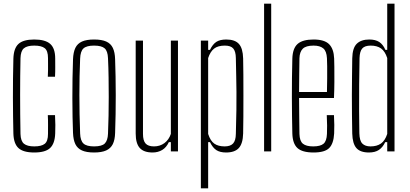

<svg xmlns="http://www.w3.org/2000/svg" viewBox="-20 -820 2219 1040"><path d="M239 -404.5Q240 -423.5 240.2 -440.8Q240.5 -458 240.2 -474Q240 -490 240 -505.5Q240 -545 222.2 -559Q204.5 -573 165.5 -573Q126.5 -573 109.2 -558.2Q92 -543.5 91 -504.5Q90 -457 89.5 -407Q89 -357 89 -305Q89 -253 89.5 -200Q90 -147 91 -94.5Q92 -56 109.8 -41.5Q127.5 -27 165.5 -27Q204.5 -27 222.2 -41Q240 -55 240 -94.5Q240 -118.5 240.2 -142.5Q240.5 -166.5 239 -196.5H278Q279.5 -171.5 279.8 -143.5Q280 -115.5 279 -97Q277 -42 251.2 -18Q225.5 6 165.5 6Q106 6 80 -18Q54 -42 52.5 -97Q51.5 -141 50.8 -190.2Q50 -239.5 50 -291.8Q50 -344 50.5 -397.2Q51 -450.5 52.5 -502Q54 -558 80 -582Q106 -606 165.5 -606Q225.5 -606 252.2 -582Q279 -558 279 -503Q279 -480.5 279.2 -456.5Q279.5 -432.5 278 -404.5Z M489.5 6Q448.5 6 424 -5Q399.5 -16 388.2 -39.2Q377 -62.5 375.5 -100Q374 -138 373 -186.5Q372 -235 372 -288.8Q372 -342.5 372.8 -396.2Q373.5 -450 375.5 -499Q377 -537 388.2 -560.5Q399.5 -584 424 -595Q448.5 -606 489.5 -606Q531 -606 555.5 -595Q580 -584 591.2 -560.5Q602.5 -537 603.5 -499Q605 -456 606 -406.5Q607 -357 607 -305.2Q607 -253.5 606.2 -201.5Q605.5 -149.5 603.5 -100Q602.5 -62.5 591 -39.2Q579.5 -16 555 -5Q530.5 6 489.5 6ZM489.5 -27Q532 -27 547.8 -43Q563.5 -59 565 -95.5Q567 -142.5 568 -192.5Q569 -242.5 569 -294.8Q569 -347 568.2 -399.8Q567.5 -452.5 565 -504.5Q563.5 -543.5 546.8 -558.2Q530 -573 489.5 -573Q449 -573 432.2 -557.8Q415.5 -542.5 414 -502Q412 -455.5 411 -405.8Q410 -356 410 -304.5Q410 -253 411 -200.8Q412 -148.5 414 -97Q415.5 -58 432.2 -42.5Q449 -27 489.5 -27Z M806.5 6Q759 6 737 -18.5Q715 -43 715 -97V-600H754.5V-94.5Q754.5 -58.5 768.5 -42.8Q782.5 -27 814 -27Q846.5 -27 870.5 -44.8Q894.5 -62.5 905.5 -94.5V-600H944V0H905.5V-50H894.5Q881.5 -21.5 858.8 -7.8Q836 6 806.5 6Z M1068 200V-600H1107.5V-550H1117.5Q1131.5 -579.5 1151.2 -592.8Q1171 -606 1205.5 -606Q1252.5 -606 1274 -582.2Q1295.5 -558.5 1297 -503.5Q1298 -470 1298.2 -416Q1298.5 -362 1298.5 -302Q1298.5 -242 1298.2 -187.5Q1298 -133 1297 -96.5Q1295.5 -42 1273.5 -18Q1251.5 6 1204.5 6Q1171.5 6 1151.8 -7Q1132 -20 1117.5 -50H1107.5V200ZM1197 -27Q1228 -27 1242.5 -42.8Q1257 -58.5 1257.5 -94.5Q1260 -171.5 1260.5 -225.2Q1261 -279 1260.8 -322Q1260.5 -365 1259.5 -408.2Q1258.5 -451.5 1257.5 -505.5Q1257 -541.5 1243.5 -557.2Q1230 -573 1198 -573Q1160.5 -573 1139.8 -556.8Q1119 -540.5 1107.5 -505.5V-94.5Q1119.5 -57 1140.8 -42Q1162 -27 1197 -27Z M1410.5 0V-800H1449V0Z M1678.5 6Q1617.5 6 1591.2 -18Q1565 -42 1563.5 -97Q1562.5 -141 1561.8 -190.2Q1561 -239.5 1561 -291.8Q1561 -344 1561.5 -397.2Q1562 -450.5 1563.5 -502Q1565 -558 1592 -582Q1619 -606 1678.5 -606Q1737.5 -606 1762.8 -580.5Q1788 -555 1790 -503Q1790.5 -491.5 1791 -457Q1791.5 -422.5 1791.2 -377.2Q1791 -332 1789 -289H1600Q1600 -241.5 1600.8 -192.2Q1601.5 -143 1602 -94.5Q1603 -56 1620.8 -41.5Q1638.5 -27 1676.5 -27Q1715.5 -27 1732.5 -41.5Q1749.5 -56 1751 -94.5Q1752 -110 1751.8 -139.5Q1751.5 -169 1750 -196.5H1789Q1790.5 -173 1790.8 -143.2Q1791 -113.5 1790 -97Q1787 -42 1763 -18Q1739 6 1678.5 6ZM1600 -321.5H1751Q1752 -357.5 1752.2 -394.8Q1752.5 -432 1752.2 -461.8Q1752 -491.5 1751 -504.5Q1749 -543 1731 -558Q1713 -573 1678.5 -573Q1637 -573 1620 -556Q1603 -539 1602 -504.5Q1601.5 -461 1600.8 -415Q1600 -369 1600 -321.5Z M1978.5 6Q1931.5 6 1910.5 -18Q1889.5 -42 1888 -96.5Q1887 -146 1886.5 -198.2Q1886 -250.5 1886 -302.8Q1886 -355 1886.8 -406Q1887.5 -457 1888 -503.5Q1889 -560 1912.5 -583Q1936 -606 1980.5 -606Q2013.5 -606 2034 -592.8Q2054.5 -579.5 2067.5 -550H2077.5V-800H2117V0H2077.5V-50H2066.5Q2053 -21.5 2032.2 -7.8Q2011.5 6 1978.5 6ZM1987 -27Q2021.5 -27 2043.5 -42.5Q2065.5 -58 2077.5 -94.5V-505.5Q2065.5 -542.5 2043.8 -557.8Q2022 -573 1988 -573Q1955.5 -573 1942 -557.2Q1928.5 -541.5 1927.5 -505.5Q1926 -436 1925.5 -362Q1925 -288 1925.2 -219.8Q1925.5 -151.5 1926.5 -98Q1927.5 -57.5 1942.8 -42.2Q1958 -27 1987 -27Z"/></svg>

Font: Big Shoulders Thin
Style: Regular
Weight: 100
Version: Version 2.002